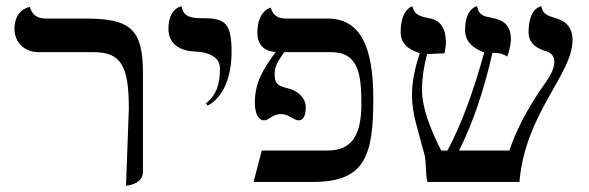

<svg xmlns="http://www.w3.org/2000/svg" viewBox="-20 -579 1874 611"><path d="M381 12C381 12 435 9 435 -33V-344C435 -487 396 -520 250 -520H124C97 -520 81 -534 75 -557C75 -557 26 -550 26 -487C26 -446 56 -413 103 -413H278C366 -413 390 -368 390 -234Z M641 -243C707 -278 717 -369 717 -411C717 -502 699 -521 629 -521C598 -521 563 -521 558 -559C558 -559 516 -554 516 -487C516 -443 547 -417 601 -415C650 -413 680 -394 680 -361C680 -315 670 -276 635 -250Z M1130 -248C1130 -151 1101 -100 1023 -100H813L787 0H976C1142 0 1168 -84 1168 -265C1168 -434 1125 -520 1022 -520H890C863 -520 847 -532 842 -555C842 -555 799 -546 799 -475C799 -437.3 818.5 -416.5 857.4 -413.4L857 -413C818 -360 791 -317 791 -252C791 -215 804 -196 820 -196C837 -196 846 -216 874 -216C900 -216 915 -196 930 -196C948 -196 953 -215.8 953 -240C953 -264 931 -290 896 -298C859.1 -306.4 854 -316 854 -346C854 -365 863 -384 885 -413H1034C1121 -413 1130 -342 1130 -248Z M1802 -452C1802 -509 1758 -518 1743 -523C1727 -529 1707 -531 1703 -559C1703 -559 1662 -556 1662 -476C1662 -448 1679 -429 1711 -418C1720 -415 1744 -411 1744 -382C1744 -365 1735 -343 1718 -319C1650 -224 1617 -149 1601 -100H1441C1487 -192 1522 -299 1547 -411C1569 -411 1580 -408 1594 -399C1599 -410 1606 -439 1606 -452C1606 -512 1567 -517 1542 -523C1526 -527 1505 -526 1498 -559C1498 -559 1460 -554 1460 -483C1460 -451 1480 -427 1521 -412C1487 -289 1448 -182 1404 -100H1384C1347 -173 1323 -239 1323 -292C1323 -334 1330 -373 1339 -407C1356 -407 1367 -409 1394 -409C1396 -415 1399 -433 1399 -444C1399 -487 1383 -513 1350 -520C1308 -528 1299 -535 1292 -559C1292 -559 1255 -550 1255 -477C1255 -444 1275 -422 1316 -410C1303 -371 1291 -325 1291 -276C1291 -216 1310 -168 1331 -86C1337 -61 1333 -33 1340 0H1633C1652 -221 1802 -341 1802 -452Z"/></svg>

Font: Libertinus Serif
Style: Regular
Weight: 400
Designer: Philipp H. Poll
Foundry: Khaled Hosny
Version: Version 6.2